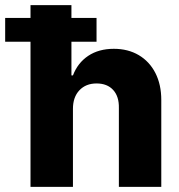

<svg xmlns="http://www.w3.org/2000/svg" viewBox="-66 -727 698 747"><path d="M217.8 0H52.7V-564.5H-45.9V-657.2H52.7V-707H211.9V-657.2H309.6V-564.5H211.9V-433.6H217.8Q236.3 -482.4 277.3 -509.8Q318.4 -537.1 377 -537.1Q432.1 -537.1 473.9 -512.5Q515.6 -487.8 538.6 -442.9Q561.5 -397.9 561.5 -337.9V0H396.5V-306.6Q397.5 -351.6 374.3 -377Q351.1 -402.3 309.6 -402.3Q268.1 -402.3 242.9 -375.7Q217.8 -349.1 217.8 -303.7Z"/></svg>

Font: Pretendard ExtraBold
Style: Regular
Weight: 800
Designer: Base glyphs from Inter by Rasmus Andersson; Hangeul glyphs from Noto Sans CJK(Source Han Sans) by Jang Soo-young and Kan
Foundry: Kil Hyung-jin
Version: Version 1.309